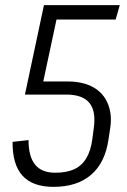

<svg xmlns="http://www.w3.org/2000/svg" viewBox="-20 -720 494 747"><path d="M188 7Q107 7 67.5 -36.5Q28 -80 29 -168L91 -175Q91 -111 116.5 -79.5Q142 -48 195 -48Q239 -48 268.5 -61.5Q298 -75 315.5 -104Q333 -133 339 -177L345 -223Q354 -288 327.5 -320Q301 -352 238 -352H77L122 -403H245Q279 -403 307.5 -395Q336 -387 357 -371.5Q378 -356 391 -334Q404 -312 409 -284Q414 -256 409 -223L402 -177Q389 -87 334.5 -40Q280 7 188 7ZM151 -700H446L430 -644H168L209 -687L143 -378L77 -352Z"/></svg>

Font: Pathway Extreme Condensed ExtraLight
Style: Italic
Weight: 250
Width: 3
Italic angle: -8°
Version: Version 1.001;gftools[0.9.26]